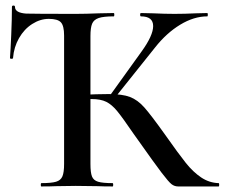

<svg xmlns="http://www.w3.org/2000/svg" viewBox="-20 -672 810 692"><path d="M129 -12Q165 -12 182 -17Q199 -22 205 -36.5Q211 -51 211 -81V-544Q211 -579 199.5 -591.5Q188 -604 156 -604Q125 -604 96 -585.5Q67 -567 48.5 -534.5Q30 -502 27 -463Q27 -460 21.5 -460Q16 -460 16 -463Q18 -489 20.5 -546.5Q23 -604 23 -647Q23 -652 28.5 -652Q34 -652 34 -647Q34 -626 74 -623Q106 -622 254 -622Q289 -622 337 -624L390 -625Q392 -625 392 -619Q392 -613 390 -613Q353 -613 335.5 -607Q318 -601 312 -586.5Q306 -572 306 -542V-81Q306 -50 311.5 -36Q317 -22 333.5 -17Q350 -12 386 -12Q388 -12 388 -6Q388 0 386 0Q352 0 332 -1L253 -2L182 -1Q163 0 129 0Q127 0 127 -6Q127 -12 129 -12ZM477 -168 462 -189Q421 -249 402 -272Q383 -295 363 -305Q343 -315 310 -315Q298 -315 287.5 -314Q277 -313 269 -312L268 -330Q334 -333 372 -333Q421 -333 448.5 -322.5Q476 -312 500 -285Q524 -258 574 -188Q624 -117 650 -84.5Q676 -52 705 -32.5Q734 -13 768 -12Q770 -12 770 -6Q770 0 768 0H622Q609 0 598.5 -8Q588 -16 562.5 -49.5Q537 -83 477 -168ZM375 -326 490 -486Q532 -544 532 -578Q532 -613 488 -613Q485 -613 485 -619Q485 -625 488 -625L532 -624Q574 -622 609 -622Q646 -622 686 -624L727 -625Q729 -625 729 -619Q729 -613 727 -613Q679 -613 629.5 -583Q580 -553 539 -501L392 -317Z"/></svg>

Font: Cormorant Garamond SemiBold
Style: Regular
Weight: 600
Designer: Christian Thalmann (Catharsis Fonts)
Foundry: Catharsis Fonts
Version: Version 4.000